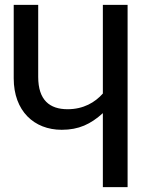

<svg xmlns="http://www.w3.org/2000/svg" viewBox="-20 -764 632 784"><path d="M400 -744V-382C368 -346 321 -318 256 -318C183 -318 136 -355 136 -450V-744H36V-444C36 -311 119 -234 232 -234C302 -234 350 -257 400 -302V0H501V-744Z"/></svg>

Font: Glow Sans SC Condensed Medium
Style: Regular
Weight: 600
Width: 3
Designer: Ryoko NISHIZUKA (kana, bopomofo & ideographs); Paul D. Hunt (Latin, Greek & Cyrillic); Sandoll Communications, Soo-young
Version: Version 0.93